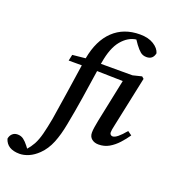

<svg xmlns="http://www.w3.org/2000/svg" viewBox="-338 -867 1093 1235"><g transform="rotate(20 208.5 -249.5)"><path d="M-61 244Q-146 244 -166 179Q-163 158 -149 144.5Q-135 131 -113 131Q-89 131 -71.5 144.5Q-54 158 -38 179L-25 196Q-16 186 -7 173.5Q2 161 11 145Q28 113 39.5 68.5Q51 24 63 -41Q79 -138 93 -233.5Q107 -329 122 -428H32L41 -470L130 -479Q153 -607 224.5 -675Q296 -743 407 -743Q464 -743 501 -720Q538 -697 547 -665Q538 -620 494 -620Q469 -620 452 -634Q435 -648 415 -675L395 -704Q340 -697 296.5 -645Q253 -593 236 -489Q235 -487 235 -484Q235 -481 234 -479H450L511 -494L525 -482L452 -137Q444 -102 444 -87Q444 -77 450 -71.5Q456 -66 464 -66Q492 -66 547 -133L575 -113Q554 -82 527 -52.5Q500 -23 468 -4.5Q436 14 396 14Q368 14 349.5 -1Q331 -16 331 -44Q331 -61 334.5 -82.5Q338 -104 343 -130L404 -423L227 -427Q213 -332 197.5 -232.5Q182 -133 164 -41Q150 35 127 91.5Q104 148 65 186Q34 216 1.5 230Q-31 244 -61 244Z"/></g></svg>

Font: Source Serif 4 Semibold
Style: Italic
Weight: 600
Italic angle: -12°
Designer: Frank Grießhammer
Foundry: Adobe
Version: Version 4.005;hotconv 1.1.0;makeotfexe 2.6.0